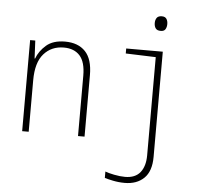

<svg xmlns="http://www.w3.org/2000/svg" viewBox="-62 -800 1185 1113"><g transform="rotate(5 530.0 -243.5)"><path d="M86 0V-530H116L121 -426H124Q140 -470 179.5 -504.5Q219 -539 289 -539Q365 -539 407 -495Q449 -451 449 -358V0H411V-351Q411 -431 378 -467.5Q345 -504 285 -504Q213 -504 168.5 -453.5Q124 -403 124 -300V0ZM835 -649Q814 -649 805.5 -661Q797 -673 797 -692Q797 -710 805.5 -722Q814 -734 835 -734Q854 -734 862 -722Q870 -710 870 -692Q870 -674 862.5 -661.5Q855 -649 835 -649ZM704 247Q669 247 635 240Q601 233 587 228V191Q604 198 639 205Q674 212 703 212Q762 212 791 176Q820 140 820 76V-495L645 -501V-530H858V82Q858 166 816 206.5Q774 247 704 247Z"/></g></svg>

Font: Noto Sans Mono Condensed ExtraLight
Style: Regular
Weight: 200
Width: 3
Designer: Monotype Design Team
Foundry: Monotype Imaging Inc.
Version: Version 2.014; ttfautohint (v1.8.4.7-5d5b)